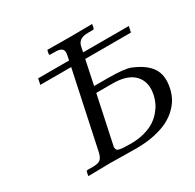

<svg xmlns="http://www.w3.org/2000/svg" viewBox="-143 -801 972 958"><g transform="rotate(-30 342.5 -322.0)"><path d="M345.7 -337.9 289.1 -71.8Q285.6 -62 286.9 -54.9Q288.1 -47.9 290.8 -43.5Q293.5 -39.1 304 -36.6Q314.5 -34.2 329.1 -33.2Q343.8 -32.2 369.6 -32.2Q413.1 -32.2 449.2 -42.5Q485.4 -52.7 508.5 -68.4Q531.7 -84 549.1 -105Q566.4 -126 575.2 -145.5Q584 -165 588.4 -185.1Q603 -254.4 564.7 -296.1Q526.4 -337.9 439.9 -337.9ZM301.8 -512.2H124L130.9 -545.9H309.1L314.9 -574.2Q319.8 -597.2 309.6 -607.4Q299.3 -618.2 270.5 -618.2H243.2Q235.8 -618.2 237.3 -626L241.2 -645L243.2 -646Q330.1 -645 369.1 -645L498.5 -646L500 -645L496.1 -626Q494.6 -618.2 486.3 -618.2H460.4Q430.7 -618.2 415.5 -607.4Q400.4 -596.7 396 -575.2L390.1 -545.9H653.3L646 -512.2H382.8L353.5 -373H432.1Q527.8 -373 562.5 -358.9Q634.3 -329.1 662.1 -286.1Q690.4 -242.2 675.8 -173.8Q669.9 -146.5 657.5 -122.3Q645 -98.1 621.6 -75Q598.1 -51.8 565.9 -35.2Q533.7 -18.6 486.1 -8.3Q438.5 2 380.4 2Q332 2 295.2 1Q258.3 0 232.9 0L105.5 2L104 0L107.9 -19Q109.4 -26.9 117.7 -26.9H147.5Q176.8 -26.9 189.9 -37.1Q202.6 -47.9 208.5 -74.2Z"/></g></svg>

Font: Linux Biolinum G
Style: Italic
Weight: 400
Italic angle: -12°
Designer: Philipp H. Poll
Foundry: Philipp H. Poll
Version: Version 0.5.1